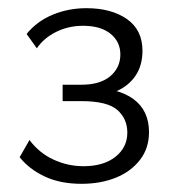

<svg xmlns="http://www.w3.org/2000/svg" viewBox="-20 -441 423 469"><path d="M179 8Q127 8 89 -10Q51 -28 28 -57L52 -99Q76 -67 111 -51Q146 -35 184 -35Q233 -35 262 -58Q291 -81 291 -117Q291 -151 266.5 -172.5Q242 -194 178 -194H133V-234H178Q225 -234 249.5 -255Q274 -276 274 -308Q274 -339 250 -358.5Q226 -378 183 -378Q147 -378 117 -363Q87 -348 70 -323L45 -358Q70 -389 108.5 -405Q147 -421 191 -421Q252 -421 290 -394.5Q328 -368 328 -317Q328 -281 311 -256Q294 -231 264 -218Q234 -205 196 -205V-227Q268 -227 306 -199Q344 -171 344 -118Q344 -79 322 -50.5Q300 -22 263 -7Q226 8 179 8Z"/></svg>

Font: Ysabeau Office Light
Style: Regular
Weight: 300
Designer: Christian Thalmann (Catharsis Fonts)
Version: Version 2.001;gftools[0.9.30]; featfreeze: tnum,lnum,ss02